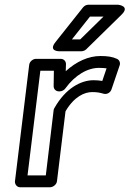

<svg xmlns="http://www.w3.org/2000/svg" viewBox="-20 -764 546 809"><path d="M96 -25 150 -466H207L206 -401C206 -388 216 -379 228 -379H232C241 -379 251 -385 255 -391C297 -449 350 -478 397 -478C411 -478 422 -477 429 -476L411 -423C398 -425 388 -426 374 -426C320 -426 256 -391 210 -310C208 -307 206 -303 206 -300L173 -25ZM43 0C42 11 50 25 65 25H191C202 25 218 15 220 0L256 -295C293 -358 337 -376 368 -376C389 -376 399 -374 417 -369C432 -365 446 -375 450 -388L484 -488C488 -498 484 -511 473 -516C454 -525 432 -528 403 -528C353 -528 302 -505 257 -464L258 -494C258 -506 249 -516 236 -516H131C120 -516 105 -506 103 -491ZM416 -694 318 -598H283L359 -694ZM492 -702C530 -739 478 -744 478 -744H352C344 -744 336 -740 330 -733L214 -587C182 -547 230 -548 230 -548H323C329 -548 338 -551 343 -556Z"/></svg>

Font: Falling Sky
Style: ExtOuObl
Weight: 400
Designer: Paul D. Hunt
Foundry: Adobe Systems Incorporated
Version: Version 1.02